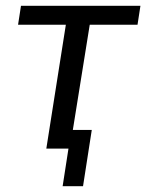

<svg xmlns="http://www.w3.org/2000/svg" viewBox="-20 -510 502 659"><path d="M195 129 215 0H139L206 -425H42L52 -490H462L452 -425H288L230 -64H295L265 129Z"/></svg>

Font: Nunito Sans 10pt SemiCondensed
Style: Italic
Weight: 400
Width: 4
Italic angle: -9°
Designer: Vernon Adams
Foundry: Vernon Adams
Version: Version 3.101;gftools[0.9.27]